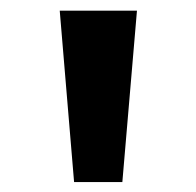

<svg xmlns="http://www.w3.org/2000/svg" viewBox="-20 -858 376 368"><path d="M214.5 -509 242.5 -837.5H94.5L122 -509Z"/></svg>

Font: Spartan
Style: Bold
Weight: 700
Designer: Matt Bailey, Mirko Velimirovic
Foundry: Matt Bailey
Version: Version 1.003